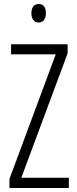

<svg xmlns="http://www.w3.org/2000/svg" viewBox="-20 -934 382 954"><path d="M173 -914C147 -914 136 -895 136 -868C136 -841 149 -822 172 -822C195 -822 208 -840 208 -868C208 -895 198 -914 173 -914ZM322 0V-51H86L316 -669V-714H35V-664H257L27 -45V0Z"/></svg>

Font: Noto Sans Gurmukhi UI ExtraCondensed Light
Style: Regular
Weight: 300
Width: 2
Designer: Jelle Bosma - Monotype Design Team
Foundry: Monotype Imaging Inc.
Version: Version 2.004